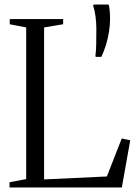

<svg xmlns="http://www.w3.org/2000/svg" viewBox="-20 -827 602 847"><path d="M22 0V-23L95.5 -37V-706L23 -720V-743H258.5V-720L174.5 -706V-35.5L451.5 -48.5L517 -216L554.5 -208L517.5 0ZM427 -576H402.5L401 -580Q404 -604 404.5 -634.5Q405 -665 405 -701Q405 -726.5 401.5 -753.8Q398 -781 391 -800.5L393 -807H459.5Q462.5 -796.5 464 -779Q465.5 -761.5 465.5 -743Q465.5 -717 461 -687.8Q456.5 -658.5 447.8 -629.8Q439 -601 427 -576Z"/></svg>

Font: Merriweather 120pt Light
Style: Regular
Weight: 300
Version: Version 2.100